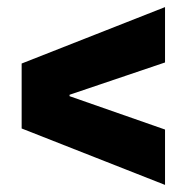

<svg xmlns="http://www.w3.org/2000/svg" viewBox="-20 -602 526 541"><path d="M445 -81 41 -240V-423L445 -582V-426L176 -335V-331L445 -237Z"/></svg>

Font: Bricolage Grotesque 96pt ExtraBold
Style: Regular
Weight: 800
Designer: Mathieu Triay
Foundry: Atelier Triay
Version: Version 1.001;gftools[0.9.33.dev8+g029e19f]